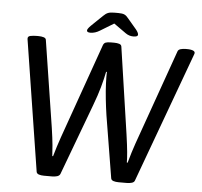

<svg xmlns="http://www.w3.org/2000/svg" viewBox="-57 -914 1025 975"><g transform="rotate(5 455.5 -426.0)"><path d="M374 -742Q356 -742 356 -752Q356 -760 373 -777L430 -832Q443 -845 454.5 -849.5Q466 -854 486 -854H507Q527 -854 537.5 -849.5Q548 -845 558 -832L603 -779Q616 -763 616 -753Q616 -742 593 -742Q571 -742 553 -755L491 -799L422 -757Q398 -742 374 -742ZM203 2Q188 2 177 -1.5Q166 -5 164 -14L59 -682Q57 -696 72 -699Q87 -702 104 -702H113Q128 -702 139.5 -698.5Q151 -695 152 -686L221 -244Q229 -190 232 -157Q235 -124 236 -101H240Q246 -123 255 -151Q264 -179 271 -199L443 -685Q447 -695 455.5 -698.5Q464 -702 483 -702H499Q514 -702 525 -698.5Q536 -695 537 -685L602 -243Q610 -187 613 -154.5Q616 -122 616 -101H620Q627 -127 636 -155.5Q645 -184 651 -201L823 -686Q826 -695 837.5 -698.5Q849 -702 864 -702H870Q892 -702 903 -696.5Q914 -691 909 -679L665 -14Q662 -5 650.5 -1.5Q639 2 624 2H583Q568 2 557 -1.5Q546 -5 544 -14L492 -331Q486 -371 481.5 -413Q477 -455 475.5 -491.5Q474 -528 475 -551H471Q464 -515 452 -472Q440 -429 420 -376L285 -14Q281 -5 269.5 -1.5Q258 2 244 2Z"/></g></svg>

Font: Asap
Style: Italic
Weight: 400
Italic angle: -6°
Designer: Pablo Cosgaya
Foundry: Omnibus-Type
Version: Version 3.001; ttfautohint (v1.8.3)